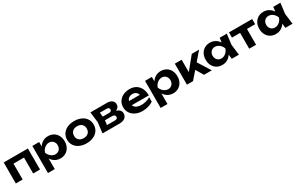

<svg xmlns="http://www.w3.org/2000/svg" viewBox="295 -2466 7021 4511"><g transform="rotate(-30 3805.5 -210.5)"><path d="M716 -570V0H530V-516L615 -431H160L245 -516V0H60V-570Z M836 -570H1021V-398L1014 -374V-226L1021 -182V165H836ZM960 -285Q975 -377 1017 -444Q1059 -511 1123.5 -548.5Q1188 -586 1267 -586Q1351 -586 1414.5 -548Q1478 -510 1514 -442.5Q1550 -375 1550 -285Q1550 -195 1514 -127.5Q1478 -60 1414.5 -22Q1351 16 1267 16Q1187 16 1123.5 -21.5Q1060 -59 1018 -126.5Q976 -194 960 -285ZM1362 -285Q1362 -331 1343 -366.5Q1324 -402 1290.5 -422.5Q1257 -443 1214 -443Q1170 -443 1130 -422.5Q1090 -402 1060.5 -366.5Q1031 -331 1015 -285Q1031 -239 1060.5 -203.5Q1090 -168 1130 -147.5Q1170 -127 1214 -127Q1257 -127 1290.5 -147.5Q1324 -168 1343 -203.5Q1362 -239 1362 -285Z M1976 16Q1868 16 1787 -22Q1706 -60 1661 -128Q1616 -196 1616 -285Q1616 -375 1661 -442.5Q1706 -510 1787.5 -548Q1869 -586 1976 -586Q2084 -586 2165.5 -548Q2247 -510 2292 -442.5Q2337 -375 2337 -285Q2337 -195 2292 -127.5Q2247 -60 2165.5 -22Q2084 16 1976 16ZM1976 -124Q2031 -124 2069.5 -143.5Q2108 -163 2128.5 -199Q2149 -235 2149 -285Q2149 -335 2128.5 -371Q2108 -407 2069.5 -426.5Q2031 -446 1976 -446Q1923 -446 1884 -426.5Q1845 -407 1824 -371Q1803 -335 1803 -285Q1803 -235 1824 -199Q1845 -163 1884 -143.5Q1923 -124 1976 -124Z M2412 0 2446 -285 2412 -570H2863Q2946 -570 2994.5 -531.5Q3043 -493 3043 -427Q3043 -365 2994 -326.5Q2945 -288 2858 -280L2871 -310Q2971 -307 3024.5 -268.5Q3078 -230 3078 -161Q3078 -87 3023.5 -43.5Q2969 0 2876 0ZM2591 -40 2519 -117H2817Q2855 -117 2873 -133Q2891 -149 2891 -178Q2891 -205 2871 -222Q2851 -239 2807 -239H2556V-339H2785Q2821 -339 2838.5 -354.5Q2856 -370 2856 -396Q2856 -421 2840 -437Q2824 -453 2790 -453H2520L2591 -529L2622 -285Z M3493 16Q3391 16 3310.5 -22Q3230 -60 3184 -128Q3138 -196 3138 -287Q3138 -376 3182 -443Q3226 -510 3303.5 -548Q3381 -586 3479 -586Q3579 -586 3651 -542Q3723 -498 3762 -418Q3801 -338 3801 -230H3287V-347H3699L3632 -305Q3629 -352 3609.5 -384.5Q3590 -417 3558 -434.5Q3526 -452 3482 -452Q3434 -452 3399 -433Q3364 -414 3344.5 -380Q3325 -346 3325 -301Q3325 -244 3350.5 -204Q3376 -164 3424.5 -143Q3473 -122 3543 -122Q3607 -122 3671 -139.5Q3735 -157 3786 -189V-68Q3728 -28 3653.5 -6Q3579 16 3493 16Z M3894 -570H4079V-398L4072 -374V-226L4079 -182V165H3894ZM4018 -285Q4033 -377 4075 -444Q4117 -511 4181.5 -548.5Q4246 -586 4325 -586Q4409 -586 4472.5 -548Q4536 -510 4572 -442.5Q4608 -375 4608 -285Q4608 -195 4572 -127.5Q4536 -60 4472.5 -22Q4409 16 4325 16Q4245 16 4181.5 -21.5Q4118 -59 4076 -126.5Q4034 -194 4018 -285ZM4420 -285Q4420 -331 4401 -366.5Q4382 -402 4348.5 -422.5Q4315 -443 4272 -443Q4228 -443 4188 -422.5Q4148 -402 4118.5 -366.5Q4089 -331 4073 -285Q4089 -239 4118.5 -203.5Q4148 -168 4188 -147.5Q4228 -127 4272 -127Q4315 -127 4348.5 -147.5Q4382 -168 4401 -203.5Q4420 -239 4420 -285Z M4702 0V-570H4887V-147L4833 -166L5162 -570H5361L4867 0ZM5166 0 5000 -279 5138 -380 5377 0Z M5919 0 5894 -207 5921 -285 5894 -362 5919 -570H6112L6077 -285L6112 0ZM5965 -285Q5950 -194 5908 -126.5Q5866 -59 5802 -21.5Q5738 16 5658 16Q5574 16 5510.5 -22Q5447 -60 5411 -127.5Q5375 -195 5375 -285Q5375 -375 5411 -442.5Q5447 -510 5510.5 -548Q5574 -586 5658 -586Q5738 -586 5802 -548.5Q5866 -511 5908.5 -444Q5951 -377 5965 -285ZM5563 -285Q5563 -239 5582 -203.5Q5601 -168 5634.5 -147.5Q5668 -127 5712 -127Q5756 -127 5795.5 -147.5Q5835 -168 5865 -203.5Q5895 -239 5910 -285Q5895 -331 5865 -366.5Q5835 -402 5795.5 -422.5Q5756 -443 5712 -443Q5668 -443 5634.5 -422.5Q5601 -402 5582 -366.5Q5563 -331 5563 -285Z M6392 -506H6578V0H6392ZM6171 -570H6800V-429H6171Z M7373 0 7348 -207 7375 -285 7348 -362 7373 -570H7566L7531 -285L7566 0ZM7419 -285Q7404 -194 7362 -126.5Q7320 -59 7256 -21.5Q7192 16 7112 16Q7028 16 6964.5 -22Q6901 -60 6865 -127.5Q6829 -195 6829 -285Q6829 -375 6865 -442.5Q6901 -510 6964.5 -548Q7028 -586 7112 -586Q7192 -586 7256 -548.5Q7320 -511 7362.5 -444Q7405 -377 7419 -285ZM7017 -285Q7017 -239 7036 -203.5Q7055 -168 7088.5 -147.5Q7122 -127 7166 -127Q7210 -127 7249.5 -147.5Q7289 -168 7319 -203.5Q7349 -239 7364 -285Q7349 -331 7319 -366.5Q7289 -402 7249.5 -422.5Q7210 -443 7166 -443Q7122 -443 7088.5 -422.5Q7055 -402 7036 -366.5Q7017 -331 7017 -285Z"/></g></svg>

Font: Unbounded SemiBold
Style: Regular
Weight: 600
Designer: Luke Prowse, Jean-Baptiste Morizot, Fátima Lázaro, Florian Runge
Foundry: NaN
Version: Version 1.700